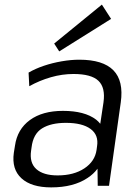

<svg xmlns="http://www.w3.org/2000/svg" viewBox="-20 -806 609 833"><path d="M202 7Q116 7 73 -32.5Q30 -72 40 -143L45 -174Q55 -245 109.5 -285Q164 -325 253 -325Q347 -325 397 -287Q407 -279 415 -269L429 -362Q438 -426 407 -455.5Q376 -485 299 -485Q250 -485 201 -471Q152 -457 107 -432L104 -491Q133 -508 170 -520.5Q207 -533 247.5 -540Q288 -547 324 -547Q427 -547 472 -501Q517 -455 504 -362L453 0H404L403 -74Q386 -51 360 -34Q299 7 202 7ZM230 -45Q300 -45 346 -75.5Q392 -106 399 -156L401 -171Q409 -220 373 -246.5Q337 -273 266 -273Q201 -273 162.5 -249Q124 -225 117 -167L115 -153Q107 -100 137.5 -72.5Q168 -45 230 -45ZM462 -724 237 -583 215 -617 422 -786Z"/></svg>

Font: Pathway Extreme 8pt Thin 12pt Light
Style: Italic
Weight: 300
Italic angle: -8°
Version: Version 1.001;gftools[0.9.26]